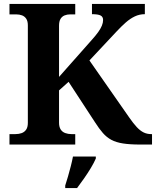

<svg xmlns="http://www.w3.org/2000/svg" viewBox="-20 -734 792 975"><path d="M28.1 0V-53H58.5Q75.9 -53 90 -58.1Q104.2 -63.2 112.8 -75.7Q121.4 -88.1 121.4 -110.2V-605.2Q121.4 -626.5 113.4 -638.6Q105.4 -650.8 92.1 -655.9Q78.8 -661 62 -661H28.1V-714H362.1V-661H336.9Q320.7 -661 307.8 -655.7Q294.9 -650.4 287.3 -638Q279.8 -625.6 279.8 -602.9V-343.5L444.5 -529.5Q465.9 -553.3 478.6 -571Q491.2 -588.7 497.4 -603.8Q503.5 -618.8 503.5 -632.4Q503.5 -648.9 490.7 -655.4Q477.8 -662 447 -662V-714H715.6V-662Q688.5 -662 664.8 -650.8Q641.1 -639.6 618.5 -619.7Q596 -599.9 571.7 -573.8L434.2 -427L636 -137.7Q657.3 -107 674.7 -88.4Q692.1 -69.9 709.5 -61.4Q726.8 -53 747.7 -53H752V0H691.7Q639.4 0 604.6 -5.5Q569.8 -10.9 545.6 -23.8Q521.5 -36.7 502.4 -58.6Q483.3 -80.4 462 -113.8L328.3 -318.4L279.8 -275V-111.1Q279.8 -89.4 288.2 -76.5Q296.6 -63.6 311.3 -58.3Q325.9 -53 342.7 -53H362.1V0ZM311.2 208Q317.8 187.7 325.4 161.9Q333 136 339.7 109.3Q346.5 82.7 350.5 61H466.6V71Q457.6 92 441.6 118.7Q425.5 145.4 406.6 172.4Q387.7 199.4 371.4 221H311.2Z"/></svg>

Font: Noto Serif Telugu
Style: Regular
Weight: 400
Designer: Jelle Bosma - Monotype Design Team
Foundry: Monotype Imaging Inc.
Version: Version 2.003